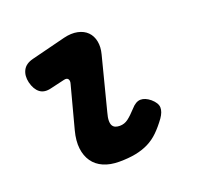

<svg xmlns="http://www.w3.org/2000/svg" viewBox="-102 -652 803 773"><g transform="rotate(-20 300.0 -265.0)"><path d="M127 -362Q96 -354 77 -368.5Q58 -383 50 -415Q43 -445 54.5 -467.5Q66 -490 98 -498L245 -535Q278 -543 304 -537.5Q330 -532 346 -516Q362 -500 367 -475Q372 -450 364 -420L306 -194Q300 -173 300 -159.5Q300 -146 304.5 -138.5Q309 -131 317 -128Q325 -125 335 -125Q355 -125 371 -137Q387 -149 408 -172Q428 -195 448 -195.5Q468 -196 490 -178Q513 -158 513.5 -139Q514 -120 498 -97Q477 -68 456 -47.5Q435 -27 410 -14.5Q385 -2 354 4Q323 10 284 10Q245 10 216.5 -2.5Q188 -15 171.5 -38.5Q155 -62 151 -95Q147 -128 158 -170L206 -351Q210 -364 205 -371.5Q200 -379 187 -376Z"/></g></svg>

Font: Maple Mono NL ExtraBold
Style: Italic
Weight: 800
Italic angle: -10°
Monospace: yes
Designer: subframe7536
Version: Version 7.000